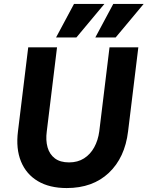

<svg xmlns="http://www.w3.org/2000/svg" viewBox="-20 -941 748 973"><path d="M318 12Q231 12 172 -23Q113 -58 86.5 -122.5Q60 -187 71 -275L123 -701H269L217 -275Q211 -230 221 -194.5Q231 -159 258 -138.5Q285 -118 330 -118Q374 -118 406 -138.5Q438 -159 457.5 -194.5Q477 -230 483 -275L535 -701H681L629 -275Q613 -142 531.5 -65Q450 12 318 12ZM367 -751H264L355 -921H509ZM566 -751H463L554 -921H708Z"/></svg>

Font: Inclusive Sans
Style: Italic
Weight: 400
Italic angle: -7°
Designer: Olivia King
Foundry: Olivia King
Version: Version 2.004